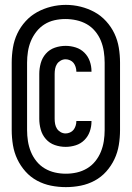

<svg xmlns="http://www.w3.org/2000/svg" viewBox="-20 -735 540 787"><path d="M250 32Q219 32 189 26Q159 20 132 5.5Q105 -9 84.5 -32Q64 -55 51 -82.5Q38 -110 33 -140.5Q28 -171 28 -202V-478Q28 -509 33 -539.5Q38 -570 51 -597.5Q64 -625 85 -648Q106 -671 132.5 -685.5Q159 -700 189 -707.5Q219 -715 250 -715Q281 -715 311 -707.5Q341 -700 367.5 -685.5Q394 -671 415 -648Q436 -625 449 -597.5Q462 -570 467 -539.5Q472 -509 472 -478V-202Q472 -171 467 -140.5Q462 -110 449 -82.5Q436 -55 415.5 -32Q395 -9 368 5.5Q341 20 311 26Q281 32 250 32ZM250 -23Q273 -23 295 -28Q317 -33 336.5 -44.5Q356 -56 370.5 -74Q385 -92 393.5 -113Q402 -134 405.5 -156.5Q409 -179 409 -202V-478Q409 -501 405.5 -524Q402 -547 393.5 -568Q385 -589 370 -607Q355 -625 335.5 -636Q316 -647 293.5 -652Q271 -657 248 -657Q225 -657 203 -652Q181 -647 162 -635Q143 -623 129 -605Q115 -587 106.5 -566.5Q98 -546 94.5 -523.5Q91 -501 91 -478V-202Q91 -179 94.5 -156.5Q98 -134 106.5 -113Q115 -92 129.5 -74Q144 -56 163.5 -44.5Q183 -33 205 -28Q227 -23 250 -23ZM249 -133Q226 -133 204.5 -140.5Q183 -148 168 -165Q153 -182 147 -204Q141 -226 141 -248V-432Q141 -454 147 -476Q153 -498 168 -515Q183 -532 204.5 -539.5Q226 -547 249 -547Q270 -547 290.5 -540.5Q311 -534 326 -519Q341 -504 348 -484Q355 -464 355 -443Q355 -442 355 -442Q355 -442 355 -441H293Q293 -442 293 -442Q293 -442 293 -442Q293 -451 290 -460.5Q287 -470 281.5 -477Q276 -484 267 -488Q258 -492 249 -492Q238 -492 228.5 -486.5Q219 -481 213.5 -472.5Q208 -464 206 -453.5Q204 -443 204 -432V-248Q204 -237 206 -226.5Q208 -216 213.5 -207.5Q219 -199 228.5 -193.5Q238 -188 249 -188Q258 -188 267 -192Q276 -196 281.5 -203Q287 -210 290 -219.5Q293 -229 293 -238Q293 -238 293 -238Q293 -238 293 -239H355Q355 -238 355 -238Q355 -238 355 -237Q355 -216 348 -196Q341 -176 326 -161Q311 -146 290.5 -139.5Q270 -133 249 -133Z"/></svg>

Font: iosevka_custom_sans_ss08 SmBd
Style: Regular
Weight: 600
Designer: Belleve Invis
Foundry: Belleve Invis
Version: Version 10.3.0; ttfautohint (v1.8.3)